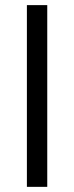

<svg xmlns="http://www.w3.org/2000/svg" viewBox="-20 -726 288 746"><path d="M163.6 0H84.5V-706.1H163.6Z"/></svg>

Font: Estedad-FD Regular
Style: FD-Regular
Weight: 400
Designer: Amin Abedi
Version: Version 7.3